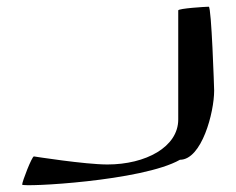

<svg xmlns="http://www.w3.org/2000/svg" viewBox="-20 -583 704 572"><path d="M46 -33C46 -25 404 -43 516 -107C581 -107 618 -248 618 -313C618 -319 610 -563 602 -563C594 -563 511 -558 511 -552V-227C511 -145 414 -93 300 -93C233 -93 81 -117 81 -117C75 -117 46 -42 46 -33Z"/></svg>

Font: Ampere
Style: SCUltExt
Weight: 400
Version: Version 1